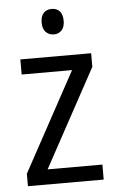

<svg xmlns="http://www.w3.org/2000/svg" viewBox="-53 -773 490 810"><g transform="rotate(-5 192.0 -368.0)"><path d="M353 0H32.2V-52.7L260.3 -471.7H46.9V-535.6H346.7V-478L121.1 -63.5H353ZM197.3 -736.3Q218.3 -736.3 230.7 -722.7Q243.2 -709 243.2 -682.1Q243.2 -656.2 230.5 -642.3Q217.8 -628.4 197.3 -628.4Q176.3 -628.4 163.1 -642.3Q149.9 -656.2 149.9 -682.1Q149.9 -709.5 162.6 -722.9Q175.3 -736.3 197.3 -736.3Z"/></g></svg>

Font: Open Sans SemiCondensed
Style: Regular
Weight: 400
Width: 4
Designer: Monotype Design Team
Foundry: Monotype Imaging Inc.
Version: Version 3.000